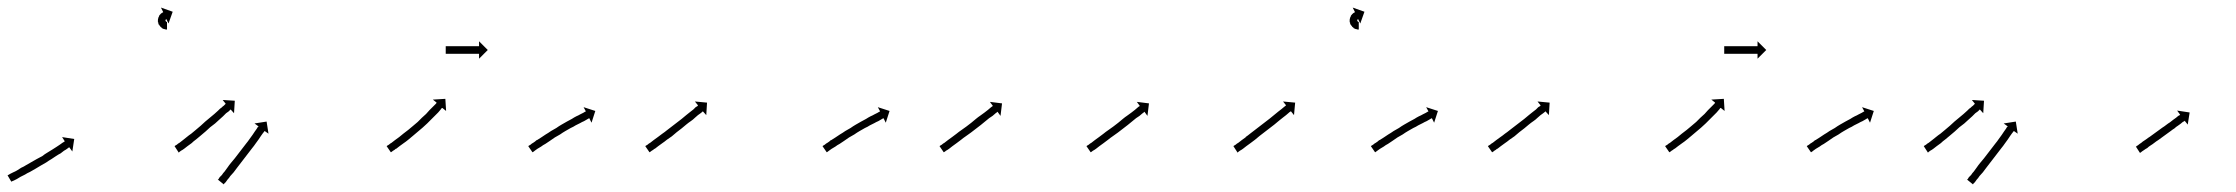

<svg xmlns="http://www.w3.org/2000/svg" viewBox="-23 -468 5904 507"><path d="M-1 -6Q1 -7 4 -9Q8 -11 12 -13Q17 -15 22 -18Q27 -21 33 -25Q40 -28 46 -32Q53 -36 60 -40Q67 -44 74 -48Q82 -52 89 -56Q95 -61 102 -65Q109 -69 115 -73Q120 -76 126 -80Q131 -83 135 -86Q139 -89 142 -91Q145 -93 147 -94Q148 -95 148 -95L141 -106L173 -101L168 -68L160 -79Q159 -79 158 -78Q156 -77 154 -75Q150 -72 146 -70Q142 -67 137 -63Q131 -60 125 -56Q119 -52 113 -48Q106 -44 99 -39Q92 -35 85 -31Q77 -26 70 -22Q63 -18 56 -14Q49 -11 43 -7Q37 -4 31 -1Q26 2 21 5Q17 7 13 9Q10 10 8 11Q7 12 7 12L-3 -5Q-2 -6 -1 -6ZM417 -390Q417 -390 417 -390Q417 -390 417 -390Q417 -390 417 -390Q417 -390 417 -390Q416 -390 415 -390Q415 -390 415 -390Q415 -390 415 -390Q415 -390 415 -390Q415 -390 415 -390Q414 -390 412 -391Q412 -391 412 -391Q412 -391 412 -391Q412 -391 412 -391Q412 -391 412 -391Q410 -391 408 -392Q408 -392 408 -392Q408 -392 408 -392Q408 -392 408 -392Q408 -392 408 -392Q406 -393 404 -394Q404 -394 404 -394Q404 -394 404 -395Q404 -395 404 -395Q404 -395 404 -395Q402 -396 400 -398Q400 -398 400 -398Q400 -398 400 -398Q400 -398 400 -398.5Q400 -399 400 -399Q398 -400 397 -403Q397 -403 397 -403Q397 -403 397 -403Q397 -403 396.5 -403Q396 -403 396 -403Q395 -406 395 -408Q395 -408 395 -408.5Q395 -409 395 -409Q395 -409 394.5 -409Q394 -409 394 -409Q394 -412 394 -414Q394 -414 394 -414.5Q394 -415 394 -415Q394 -415 394 -415Q394 -415 394 -415Q394 -418 395 -420Q395 -420 395 -420Q395 -420 395 -420Q395 -421 395 -421Q395 -421 395 -421Q396 -423 397 -425Q397 -425 397 -425Q397 -425 397 -426Q397 -426 397 -426Q397 -426 397 -426Q398 -428 399 -429Q399 -429 399.5 -429Q400 -429 400 -430Q400 -430 400 -430Q400 -430 400 -430Q401 -431 402 -432Q402 -432 402.5 -432Q403 -432 403 -432Q403 -433 403 -433Q403 -433 403 -433Q404 -434 405 -434Q405 -434 405 -434Q405 -434 405 -434Q405 -434 405 -434Q405 -434 405 -434Q406 -435 407 -435Q407 -435 407 -435Q407 -435 407 -435Q407 -435 407 -435Q407 -435 407 -435Q407 -436 408 -436L402 -448L433 -437L422 -406L416 -418Q416 -418 416 -418Q416 -418 416 -418Q416 -418 416 -418Q416 -418 416 -418Q416 -418 416 -418Q416 -418 416 -417Q416 -417 416 -417Q416 -417 416 -417Q416 -417 416 -417.5Q416 -418 416 -418Q416 -417 415 -417Q415 -417 415 -417Q415 -417 415 -417Q415 -417 415.5 -417Q416 -417 416 -417Q415 -417 415 -416Q415 -416 415 -416.5Q415 -417 415 -417Q415 -417 415 -417Q415 -417 415 -417Q415 -416 414 -416Q414 -416 414 -416Q414 -416 414 -416Q415 -416 415 -416Q415 -416 415 -416Q414 -416 414 -415Q414 -415 414 -415Q414 -415 414 -415Q414 -415 414 -415.5Q414 -416 414 -416Q414 -415 414 -414Q414 -414 414 -414Q414 -414 414 -414Q414 -414 414 -414.5Q414 -415 414 -415Q414 -414 414 -413Q414 -413 414 -413Q414 -413 414 -413Q414 -413 414 -413Q414 -413 414 -413Q414 -413 415 -412Q415 -412 414.5 -412Q414 -412 414 -412Q414 -412 414 -412.5Q414 -413 414 -413Q415 -412 415 -411Q415 -411 415 -411Q415 -411 415 -411Q415 -411 415 -411.5Q415 -412 415 -412Q415 -411 416 -411Q416 -411 416 -411Q416 -411 416 -411Q416 -411 415.5 -411Q415 -411 415 -411Q416 -411 417 -410Q417 -410 416.5 -410Q416 -410 416 -410Q416 -410 416 -410Q416 -410 416 -410Q417 -410 417 -410Q417 -410 417 -410Q417 -410 417 -410Q417 -410 417 -410Q417 -410 417 -410Q417 -410 418 -410Q418 -410 418 -410Q418 -410 417 -410Q417 -410 417 -410Q417 -410 417 -410Q418 -410 418 -410Q418 -410 418 -410Q418 -410 418 -410Q418 -410 418 -410Q418 -410 418 -410Q418 -410 418 -410V-390Q418 -390 417 -390Z M439 -83Q441 -84 444 -86Q447 -89 451 -91Q455 -94 460 -98Q460 -98 460 -98Q460 -98 460 -98Q460 -98 460 -98Q460 -98 460 -98Q465 -102 470 -106Q470 -106 470 -106Q470 -106 470 -106Q470 -106 470 -106Q470 -106 470 -106Q476 -111 482 -115Q488 -120 494 -125Q501 -131 507 -136Q513 -141 519 -147Q525 -152 531 -157Q537 -162 543 -167Q547 -171 553 -176Q555 -178 557 -180Q559 -182 561 -183Q565 -187 568 -189Q570 -191 572 -193Q573 -194 573 -194L565 -204L597 -202L595 -169L586 -179Q586 -179 585 -178Q583 -176 581 -174Q578 -172 574 -169Q572 -167 570 -165Q568 -163 566 -161Q561 -156 556 -152Q550 -147 545 -142Q538 -137 532 -132Q526 -126 520 -121Q513 -115 507 -110Q501 -105 495 -100Q488 -95 483 -90Q483 -90 483 -90Q483 -90 483 -90Q483 -90 483 -90Q483 -90 483 -90Q477 -86 472 -82Q472 -82 472 -82Q472 -82 472 -82Q472 -82 472 -82Q472 -82 472 -82Q467 -78 463 -75Q459 -72 455 -70Q453 -68 451 -67Q450 -66 449 -65L438 -82Q438 -82 439 -83ZM554 5Q555 3 557 0Q560 -3 563 -6Q566 -11 570 -15Q574 -20 578 -26Q582 -32 587 -38Q592 -44 597 -50Q602 -57 607 -63Q612 -70 617 -76Q622 -83 627 -89Q632 -95 636 -101Q640 -107 644 -112Q644 -112 644 -112Q644 -112 644 -112Q644 -112 644 -112Q644 -112 644 -112Q647 -116 650 -121Q653 -125 655 -128Q657 -131 658 -133Q659 -133 660 -134L649 -142L681 -147L686 -115L676 -122Q675 -122 675 -121Q673 -119 671 -116Q669 -113 666 -109Q663 -105 660 -100Q660 -100 660 -100Q660 -100 660 -100Q660 -100 660 -100Q660 -100 660 -100Q656 -95 652 -89Q648 -83 643 -77Q638 -71 633 -64Q628 -58 623 -51Q618 -44 613 -38Q608 -31 603 -25Q598 -19 594 -13Q589 -8 585 -3Q582 2 578 6Q575 10 573 13Q571 15 569 17Q568 18 568 19L552 6Q553 6 554 5Z M999 -83Q1001 -84 1004 -86Q1007 -89 1011 -91Q1015 -94 1020 -98Q1025 -102 1031 -106Q1031 -106 1031 -106Q1031 -106 1031 -106Q1031 -106 1031 -106Q1031 -106 1031 -106Q1036 -110 1042 -115Q1042 -115 1042 -115Q1042 -115 1042 -115Q1042 -115 1042 -115Q1042 -115 1042 -115Q1049 -120 1055 -125Q1055 -125 1055 -125Q1055 -125 1055 -125Q1055 -125 1055 -125Q1055 -125 1055 -125Q1061 -130 1067 -135Q1067 -135 1067 -135Q1067 -135 1067 -135Q1067 -135 1067 -135Q1067 -135 1067 -135Q1074 -141 1080 -146Q1080 -146 1080 -146Q1080 -146 1080 -146Q1080 -146 1080 -146Q1080 -146 1080 -146Q1086 -152 1091 -157Q1091 -157 1091 -157Q1091 -157 1091 -157Q1091 -157 1091 -157Q1091 -157 1091 -157Q1097 -162 1102 -167Q1102 -167 1102 -167Q1102 -167 1102 -167Q1102 -167 1102 -167Q1102 -167 1102 -167Q1107 -172 1111 -177Q1111 -177 1111 -177Q1111 -177 1111 -177Q1111 -177 1111 -177Q1111 -177 1111 -177Q1115 -181 1119 -185Q1122 -188 1125 -191Q1127 -193 1129 -195Q1129 -196 1130 -197L1120 -205L1153 -207L1155 -175L1145 -183Q1144 -183 1143 -182Q1142 -180 1140 -178Q1137 -175 1134 -171Q1130 -167 1126 -163Q1126 -163 1126 -163Q1126 -163 1126 -163Q1126 -163 1126 -163Q1126 -163 1126 -163Q1121 -158 1116 -153Q1116 -153 1116 -153Q1116 -153 1116 -153Q1116 -153 1116 -153Q1116 -153 1116 -153Q1111 -148 1105 -142Q1105 -142 1105 -142Q1105 -142 1105 -142Q1105 -142 1105 -142Q1105 -142 1105 -142Q1099 -137 1093 -131Q1093 -131 1093 -131Q1093 -131 1093 -131Q1093 -131 1093 -131Q1093 -131 1093 -131Q1087 -126 1080 -120Q1080 -120 1080 -120Q1080 -120 1080 -120Q1080 -120 1080 -120Q1080 -120 1080 -120Q1074 -115 1067 -109Q1067 -109 1067 -109Q1067 -109 1067 -109Q1067 -109 1067 -109Q1067 -109 1067 -109Q1061 -104 1055 -99Q1055 -99 1055 -99Q1055 -99 1055 -99Q1055 -99 1055 -99Q1055 -99 1055 -99Q1049 -94 1043 -90Q1043 -90 1043 -90Q1043 -90 1043 -90Q1043 -90 1043 -90Q1043 -90 1043 -90Q1037 -86 1032 -82Q1027 -78 1023 -75H1022Q1019 -72 1015 -70Q1013 -68 1011 -67Q1010 -66 1009 -66L998 -82Q998 -82 999 -83ZM1155 -346Q1156 -346 1156.5 -346Q1157 -346 1158 -346Q1159 -346 1160 -346Q1161 -346 1162 -346Q1163 -346 1164.5 -346Q1166 -346 1168 -346Q1169 -346 1171 -346Q1173 -346 1174 -346Q1176 -346 1178 -346Q1180 -346 1182 -346Q1184 -346 1186 -346Q1188 -346 1190 -346Q1192 -346 1194 -346Q1196 -346 1198 -346Q1200 -346 1202 -346Q1204 -346 1206 -346Q1208 -346 1210 -346Q1212 -346 1214 -346Q1216 -346 1217.5 -346Q1219 -346 1221 -346Q1223 -346 1224.5 -346Q1226 -346 1228 -346Q1229 -346 1230.5 -346Q1232 -346 1233 -346Q1235 -346 1236 -346Q1237 -346 1238 -346Q1238 -346 1239 -346Q1240 -346 1241 -346Q1241 -346 1241 -346Q1241 -346 1242 -346V-359L1265 -336L1242 -313V-326Q1241 -326 1241 -326Q1241 -326 1241 -326Q1240 -326 1239 -326Q1238 -326 1238 -326Q1237 -326 1236 -326Q1235 -326 1233 -326Q1232 -326 1230.5 -326Q1229 -326 1228 -326Q1226 -326 1224.5 -326Q1223 -326 1221 -326Q1219 -326 1217.5 -326Q1216 -326 1214 -326Q1212 -326 1210 -326Q1208 -326 1206 -326Q1204 -326 1202 -326Q1200 -326 1198 -326Q1196 -326 1194 -326Q1192 -326 1190 -326Q1188 -326 1186 -326Q1184 -326 1182 -326Q1180 -326 1178 -326Q1176 -326 1174 -326Q1173 -326 1171 -326Q1169 -326 1168 -326Q1166 -326 1164.5 -326Q1163 -326 1162 -326Q1161 -326 1160 -326Q1159 -326 1158 -326Q1157 -326 1156.5 -326Q1156 -326 1155 -326Q1155 -326 1154.5 -326Q1154 -326 1154 -326V-346Q1154 -346 1154.5 -346Q1155 -346 1155 -346Z M1373 -83Q1375 -84 1378 -86Q1381 -89 1385 -91Q1390 -94 1394 -98H1395Q1400 -101 1406 -105Q1412 -109 1418 -113Q1425 -117 1432 -122Q1439 -126 1446 -130Q1453 -135 1460 -139Q1467 -143 1474 -147Q1481 -151 1487 -154Q1493 -158 1499 -161Q1504 -163 1509 -166Q1513 -168 1517 -170Q1520 -172 1522 -173Q1523 -173 1524 -174L1518 -185L1549 -175L1539 -144L1533 -156Q1532 -155 1531 -155Q1529 -154 1526 -152Q1523 -150 1519 -148Q1514 -146 1509 -143Q1503 -140 1497 -137Q1491 -133 1484 -130Q1477 -126 1470 -122Q1463 -118 1456 -113Q1449 -109 1442 -105Q1436 -101 1429 -96Q1423 -92 1417 -88Q1411 -85 1406 -81Q1401 -78 1396 -75Q1392 -72 1389 -70Q1387 -68 1385 -67Q1384 -66 1383 -66L1372 -82Q1372 -82 1373 -83Z M1682 -83Q1684 -84 1687 -86Q1690 -89 1694 -91Q1698 -94 1703 -98Q1708 -102 1714 -106Q1720 -110 1726 -115Q1732 -119 1738 -124Q1745 -129 1751 -134Q1758 -139 1764 -144Q1771 -149 1777 -154Q1783 -159 1789 -164Q1794 -168 1799 -172Q1804 -176 1808 -179Q1811 -182 1814 -185Q1817 -187 1819 -188Q1820 -189 1820 -190L1812 -200L1844 -197L1842 -164L1833 -174Q1832 -174 1832 -173Q1830 -171 1827 -169Q1824 -167 1820 -164Q1816 -160 1812 -157Q1807 -152 1801 -148Q1795 -144 1789 -139Q1783 -134 1777 -129Q1770 -124 1764 -119Q1757 -113 1751 -108Q1744 -103 1738 -99Q1732 -94 1726 -90Q1720 -86 1715 -82Q1710 -78 1706 -75H1705Q1702 -72 1698 -70Q1696 -68 1694 -67Q1693 -66 1692 -66L1681 -82Q1681 -82 1682 -83Z M2150 -83Q2152 -84 2155 -86Q2158 -89 2162 -91Q2167 -94 2171 -98H2172Q2177 -101 2183 -105Q2189 -109 2195 -113Q2202 -117 2209 -122Q2216 -126 2223 -130Q2230 -135 2237 -139Q2244 -143 2251 -147Q2258 -151 2264 -154Q2270 -158 2276 -161Q2281 -163 2286 -166Q2290 -168 2294 -170Q2297 -172 2299 -173Q2300 -173 2301 -174L2295 -185L2326 -175L2316 -144L2310 -156Q2309 -155 2308 -155Q2306 -154 2303 -152Q2300 -150 2296 -148Q2291 -146 2286 -143Q2280 -140 2274 -137Q2268 -133 2261 -130Q2254 -126 2247 -122Q2240 -118 2233 -113Q2226 -109 2219 -105Q2213 -101 2206 -96Q2200 -92 2194 -88Q2188 -85 2183 -81Q2178 -78 2173 -75Q2169 -72 2166 -70Q2164 -68 2162 -67Q2161 -66 2160 -66L2149 -82Q2149 -82 2150 -83Z M2459 -83Q2461 -84 2464 -86Q2467 -89 2471 -91Q2475 -94 2480 -98Q2485 -102 2491 -106Q2496 -110 2503 -115Q2509 -120 2515 -124Q2522 -129 2529 -134Q2535 -139 2542 -144Q2548 -149 2554 -154Q2560 -159 2566 -163Q2572 -167 2577 -171Q2582 -175 2586 -178Q2589 -181 2593 -184Q2595 -186 2597 -187Q2598 -188 2599 -188L2591 -199L2623 -195L2619 -162L2611 -173Q2610 -172 2609 -171Q2607 -170 2605 -168Q2602 -165 2598 -162Q2594 -159 2589 -156Q2584 -152 2578 -147Q2573 -143 2567 -138Q2560 -133 2554 -128Q2547 -123 2541 -118Q2534 -113 2527 -108Q2521 -104 2515 -99Q2508 -94 2503 -90Q2497 -86 2492 -82Q2487 -78 2483 -75Q2479 -72 2475 -70Q2473 -68 2471 -67Q2470 -66 2469 -66L2458 -82Q2458 -82 2459 -83Z M2847 -83Q2849 -84 2852 -86Q2855 -89 2859 -91Q2863 -94 2868 -98Q2873 -102 2879 -106Q2884 -110 2891 -115Q2897 -120 2903 -124Q2910 -129 2917 -134Q2923 -139 2930 -144Q2936 -149 2942 -154Q2948 -159 2954 -163Q2960 -167 2965 -171Q2970 -175 2974 -178Q2977 -181 2981 -184Q2983 -186 2985 -187Q2986 -188 2987 -188L2979 -199L3011 -195L3007 -162L2999 -173Q2998 -172 2997 -171Q2995 -170 2993 -168Q2990 -165 2986 -162Q2982 -159 2977 -156Q2972 -152 2966 -147Q2961 -143 2955 -138Q2948 -133 2942 -128Q2935 -123 2929 -118Q2922 -113 2915 -108Q2909 -104 2903 -99Q2896 -94 2891 -90Q2885 -86 2880 -82Q2875 -78 2871 -75Q2867 -72 2863 -70Q2861 -68 2859 -67Q2858 -66 2857 -66L2846 -82Q2846 -82 2847 -83Z M3235 -83Q3237 -84 3240 -86Q3243 -89 3247 -91Q3251 -94 3256 -98Q3261 -102 3267 -106H3266Q3272 -110 3278 -115Q3285 -120 3291 -125Q3298 -130 3304 -135Q3311 -140 3317 -145Q3323 -150 3330 -155Q3336 -160 3341 -164Q3347 -169 3352 -173Q3356 -176 3361 -180Q3364 -183 3367 -185Q3370 -187 3372 -189Q3372 -189 3373 -190L3365 -200L3397 -197L3394 -164L3386 -174Q3385 -174 3384 -173Q3382 -172 3380 -170Q3377 -167 3373 -164Q3369 -161 3364 -157Q3359 -153 3354 -149Q3348 -144 3342 -139Q3336 -134 3329 -129Q3323 -124 3316 -119Q3310 -114 3303 -109Q3297 -104 3291 -99Q3284 -94 3279 -90Q3273 -86 3268 -82Q3263 -78 3259 -75Q3255 -72 3251 -70Q3249 -68 3247 -67Q3246 -66 3245 -65L3234 -82Q3234 -82 3235 -83ZM3564 -390Q3564 -390 3564 -390Q3564 -390 3564 -390Q3564 -390 3564 -390Q3564 -390 3564 -390Q3563 -390 3562 -390Q3562 -390 3562 -390Q3562 -390 3562 -390Q3562 -390 3562 -390Q3562 -390 3562 -390Q3561 -390 3559 -391Q3559 -391 3559 -391Q3559 -391 3559 -391Q3559 -391 3559 -391Q3559 -391 3559 -391Q3557 -391 3555 -392Q3555 -392 3555 -392Q3555 -392 3555 -392Q3555 -392 3555 -392Q3555 -392 3555 -392Q3553 -393 3551 -394Q3551 -394 3551 -394Q3551 -394 3551 -395Q3551 -395 3551 -395Q3551 -395 3551 -395Q3549 -396 3547 -398Q3547 -398 3547 -398Q3547 -398 3547 -398Q3547 -398 3547 -398.5Q3547 -399 3547 -399Q3545 -400 3544 -403Q3544 -403 3544 -403Q3544 -403 3544 -403Q3544 -403 3543.5 -403Q3543 -403 3543 -403Q3542 -406 3542 -408Q3542 -408 3542 -408.5Q3542 -409 3542 -409Q3542 -409 3541.5 -409Q3541 -409 3541 -409Q3541 -412 3541 -414Q3541 -414 3541 -414.5Q3541 -415 3541 -415Q3541 -415 3541 -415Q3541 -415 3541 -415Q3541 -418 3542 -420Q3542 -420 3542 -420Q3542 -420 3542 -420Q3542 -421 3542 -421Q3542 -421 3542 -421Q3543 -423 3544 -425Q3544 -425 3544 -425Q3544 -425 3544 -426Q3544 -426 3544 -426Q3544 -426 3544 -426Q3545 -428 3546 -429Q3546 -429 3546.5 -429Q3547 -429 3547 -430Q3547 -430 3547 -430Q3547 -430 3547 -430Q3548 -431 3549 -432Q3549 -432 3549.5 -432Q3550 -432 3550 -432Q3550 -433 3550 -433Q3550 -433 3550 -433Q3551 -434 3552 -434Q3552 -434 3552 -434Q3552 -434 3552 -434Q3552 -434 3552 -434Q3552 -434 3552 -434Q3553 -435 3554 -435Q3554 -435 3554 -435Q3554 -435 3554 -435Q3554 -435 3554 -435Q3554 -435 3554 -435Q3554 -436 3555 -436L3549 -448L3580 -437L3569 -406L3563 -418Q3563 -418 3563 -418Q3563 -418 3563 -418Q3563 -418 3563 -418Q3563 -418 3563 -418Q3563 -418 3563 -418Q3563 -418 3563 -417Q3563 -417 3563 -417Q3563 -417 3563 -417Q3563 -417 3563 -417.5Q3563 -418 3563 -418Q3563 -417 3562 -417Q3562 -417 3562 -417Q3562 -417 3562 -417Q3562 -417 3562.5 -417Q3563 -417 3563 -417Q3562 -417 3562 -416Q3562 -416 3562 -416.5Q3562 -417 3562 -417Q3562 -417 3562 -417Q3562 -417 3562 -417Q3562 -416 3561 -416Q3561 -416 3561 -416Q3561 -416 3561 -416Q3562 -416 3562 -416Q3562 -416 3562 -416Q3561 -416 3561 -415Q3561 -415 3561 -415Q3561 -415 3561 -415Q3561 -415 3561 -415.5Q3561 -416 3561 -416Q3561 -415 3561 -414Q3561 -414 3561 -414Q3561 -414 3561 -414Q3561 -414 3561 -414.5Q3561 -415 3561 -415Q3561 -414 3561 -413Q3561 -413 3561 -413Q3561 -413 3561 -413Q3561 -413 3561 -413Q3561 -413 3561 -413Q3561 -413 3562 -412Q3562 -412 3561.5 -412Q3561 -412 3561 -412Q3561 -412 3561 -412.5Q3561 -413 3561 -413Q3562 -412 3562 -411Q3562 -411 3562 -411Q3562 -411 3562 -411Q3562 -411 3562 -411.5Q3562 -412 3562 -412Q3562 -411 3563 -411Q3563 -411 3563 -411Q3563 -411 3563 -411Q3563 -411 3562.5 -411Q3562 -411 3562 -411Q3563 -411 3564 -410Q3564 -410 3563.5 -410Q3563 -410 3563 -410Q3563 -410 3563 -410Q3563 -410 3563 -410Q3564 -410 3564 -410Q3564 -410 3564 -410Q3564 -410 3564 -410Q3564 -410 3564 -410Q3564 -410 3564 -410Q3564 -410 3565 -410Q3565 -410 3565 -410Q3565 -410 3564 -410Q3564 -410 3564 -410Q3564 -410 3564 -410Q3565 -410 3565 -410Q3565 -410 3565 -410Q3565 -410 3565 -410Q3565 -410 3565 -410Q3565 -410 3565 -410Q3565 -410 3565 -410V-390Q3565 -390 3564 -390Z M3598 -83Q3600 -84 3603 -86Q3606 -89 3610 -91Q3615 -94 3619 -98H3620Q3625 -101 3631 -105Q3637 -109 3643 -113Q3650 -117 3657 -122Q3664 -126 3671 -130Q3678 -135 3685 -139Q3692 -143 3699 -147Q3706 -151 3712 -154Q3718 -158 3724 -161Q3729 -163 3734 -166Q3738 -168 3742 -170Q3745 -172 3747 -173Q3748 -173 3749 -174L3743 -185L3774 -175L3764 -144L3758 -156Q3757 -155 3756 -155Q3754 -154 3751 -152Q3748 -150 3744 -148Q3739 -146 3734 -143Q3728 -140 3722 -137Q3716 -133 3709 -130Q3702 -126 3695 -122Q3688 -118 3681 -113Q3674 -109 3667 -105Q3661 -101 3654 -96Q3648 -92 3642 -88Q3636 -85 3631 -81Q3626 -78 3621 -75Q3617 -72 3614 -70Q3612 -68 3610 -67Q3609 -66 3608 -66L3597 -82Q3597 -82 3598 -83Z M3907 -83Q3909 -84 3912 -86Q3915 -89 3919 -91Q3923 -94 3928 -98Q3933 -102 3939 -106Q3945 -110 3951 -115Q3957 -119 3963 -124Q3970 -129 3976 -134Q3983 -139 3989 -144Q3996 -149 4002 -154Q4008 -159 4014 -164Q4019 -168 4024 -172Q4029 -176 4033 -179Q4036 -182 4039 -185Q4042 -187 4044 -188Q4045 -189 4045 -190L4037 -200L4069 -197L4067 -164L4058 -174Q4057 -174 4057 -173Q4055 -171 4052 -169Q4049 -167 4045 -164Q4041 -160 4037 -157Q4032 -152 4026 -148Q4020 -144 4014 -139Q4008 -134 4002 -129Q3995 -124 3989 -119Q3982 -113 3976 -108Q3969 -103 3963 -99Q3957 -94 3951 -90Q3945 -86 3940 -82Q3935 -78 3931 -75H3930Q3927 -72 3923 -70Q3921 -68 3919 -67Q3918 -66 3917 -66L3906 -82Q3906 -82 3907 -83Z M4375 -83Q4377 -84 4380 -86Q4383 -89 4387 -91Q4391 -94 4396 -98Q4401 -102 4407 -106Q4407 -106 4407 -106Q4407 -106 4407 -106Q4407 -106 4407 -106Q4407 -106 4407 -106Q4412 -110 4418 -115Q4418 -115 4418 -115Q4418 -115 4418 -115Q4418 -115 4418 -115Q4418 -115 4418 -115Q4425 -120 4431 -125Q4431 -125 4431 -125Q4431 -125 4431 -125Q4431 -125 4431 -125Q4431 -125 4431 -125Q4437 -130 4443 -135Q4443 -135 4443 -135Q4443 -135 4443 -135Q4443 -135 4443 -135Q4443 -135 4443 -135Q4450 -141 4456 -146Q4456 -146 4456 -146Q4456 -146 4456 -146Q4456 -146 4456 -146Q4456 -146 4456 -146Q4462 -152 4467 -157Q4467 -157 4467 -157Q4467 -157 4467 -157Q4467 -157 4467 -157Q4467 -157 4467 -157Q4473 -162 4478 -167Q4478 -167 4478 -167Q4478 -167 4478 -167Q4478 -167 4478 -167Q4478 -167 4478 -167Q4483 -172 4487 -177Q4487 -177 4487 -177Q4487 -177 4487 -177Q4487 -177 4487 -177Q4487 -177 4487 -177Q4491 -181 4495 -185Q4498 -188 4501 -191Q4503 -193 4505 -195Q4505 -196 4506 -197L4496 -205L4529 -207L4531 -175L4521 -183Q4520 -183 4519 -182Q4518 -180 4516 -178Q4513 -175 4510 -171Q4506 -167 4502 -163Q4502 -163 4502 -163Q4502 -163 4502 -163Q4502 -163 4502 -163Q4502 -163 4502 -163Q4497 -158 4492 -153Q4492 -153 4492 -153Q4492 -153 4492 -153Q4492 -153 4492 -153Q4492 -153 4492 -153Q4487 -148 4481 -142Q4481 -142 4481 -142Q4481 -142 4481 -142Q4481 -142 4481 -142Q4481 -142 4481 -142Q4475 -137 4469 -131Q4469 -131 4469 -131Q4469 -131 4469 -131Q4469 -131 4469 -131Q4469 -131 4469 -131Q4463 -126 4456 -120Q4456 -120 4456 -120Q4456 -120 4456 -120Q4456 -120 4456 -120Q4456 -120 4456 -120Q4450 -115 4443 -109Q4443 -109 4443 -109Q4443 -109 4443 -109Q4443 -109 4443 -109Q4443 -109 4443 -109Q4437 -104 4431 -99Q4431 -99 4431 -99Q4431 -99 4431 -99Q4431 -99 4431 -99Q4431 -99 4431 -99Q4425 -94 4419 -90Q4419 -90 4419 -90Q4419 -90 4419 -90Q4419 -90 4419 -90Q4419 -90 4419 -90Q4413 -86 4408 -82Q4403 -78 4399 -75H4398Q4395 -72 4391 -70Q4389 -68 4387 -67Q4386 -66 4385 -66L4374 -82Q4374 -82 4375 -83ZM4531 -346Q4532 -346 4532.5 -346Q4533 -346 4534 -346Q4535 -346 4536 -346Q4537 -346 4538 -346Q4539 -346 4540.5 -346Q4542 -346 4544 -346Q4545 -346 4547 -346Q4549 -346 4550 -346Q4552 -346 4554 -346Q4556 -346 4558 -346Q4560 -346 4562 -346Q4564 -346 4566 -346Q4568 -346 4570 -346Q4572 -346 4574 -346Q4576 -346 4578 -346Q4580 -346 4582 -346Q4584 -346 4586 -346Q4588 -346 4590 -346Q4592 -346 4593.5 -346Q4595 -346 4597 -346Q4599 -346 4600.5 -346Q4602 -346 4604 -346Q4605 -346 4606.5 -346Q4608 -346 4609 -346Q4611 -346 4612 -346Q4613 -346 4614 -346Q4614 -346 4615 -346Q4616 -346 4617 -346Q4617 -346 4617 -346Q4617 -346 4618 -346V-359L4641 -336L4618 -313V-326Q4617 -326 4617 -326Q4617 -326 4617 -326Q4616 -326 4615 -326Q4614 -326 4614 -326Q4613 -326 4612 -326Q4611 -326 4609 -326Q4608 -326 4606.5 -326Q4605 -326 4604 -326Q4602 -326 4600.5 -326Q4599 -326 4597 -326Q4595 -326 4593.5 -326Q4592 -326 4590 -326Q4588 -326 4586 -326Q4584 -326 4582 -326Q4580 -326 4578 -326Q4576 -326 4574 -326Q4572 -326 4570 -326Q4568 -326 4566 -326Q4564 -326 4562 -326Q4560 -326 4558 -326Q4556 -326 4554 -326Q4552 -326 4550 -326Q4549 -326 4547 -326Q4545 -326 4544 -326Q4542 -326 4540.5 -326Q4539 -326 4538 -326Q4537 -326 4536 -326Q4535 -326 4534 -326Q4533 -326 4532.5 -326Q4532 -326 4531 -326Q4531 -326 4530.5 -326Q4530 -326 4530 -326V-346Q4530 -346 4530.5 -346Q4531 -346 4531 -346Z M4749 -83Q4751 -84 4754 -86Q4757 -89 4761 -91Q4766 -94 4770 -98H4771Q4776 -101 4782 -105Q4788 -109 4794 -113Q4801 -117 4808 -122Q4815 -126 4822 -130Q4829 -135 4836 -139Q4843 -143 4850 -147Q4857 -151 4863 -154Q4869 -158 4875 -161Q4880 -163 4885 -166Q4889 -168 4893 -170Q4896 -172 4898 -173Q4899 -173 4900 -174L4894 -185L4925 -175L4915 -144L4909 -156Q4908 -155 4907 -155Q4905 -154 4902 -152Q4899 -150 4895 -148Q4890 -146 4885 -143Q4879 -140 4873 -137Q4867 -133 4860 -130Q4853 -126 4846 -122Q4839 -118 4832 -113Q4825 -109 4818 -105Q4812 -101 4805 -96Q4799 -92 4793 -88Q4787 -85 4782 -81Q4777 -78 4772 -75Q4768 -72 4765 -70Q4763 -68 4761 -67Q4760 -66 4759 -66L4748 -82Q4748 -82 4749 -83Z M5058 -83Q5060 -84 5063 -86Q5066 -89 5070 -91Q5074 -94 5079 -98Q5079 -98 5079 -98Q5079 -98 5079 -98Q5079 -98 5079 -98Q5079 -98 5079 -98Q5084 -102 5089 -106Q5089 -106 5089 -106Q5089 -106 5089 -106Q5089 -106 5089 -106Q5089 -106 5089 -106Q5095 -111 5101 -115Q5107 -120 5113 -125Q5120 -131 5126 -136Q5132 -141 5138 -147Q5144 -152 5150 -157Q5156 -162 5162 -167Q5166 -171 5172 -176Q5174 -178 5176 -180Q5178 -182 5180 -183Q5184 -187 5187 -189Q5189 -191 5191 -193Q5192 -194 5192 -194L5184 -204L5216 -202L5214 -169L5205 -179Q5205 -179 5204 -178Q5202 -176 5200 -174Q5197 -172 5193 -169Q5191 -167 5189 -165Q5187 -163 5185 -161Q5180 -156 5175 -152Q5169 -147 5164 -142Q5157 -137 5151 -132Q5145 -126 5139 -121Q5132 -115 5126 -110Q5120 -105 5114 -100Q5107 -95 5102 -90Q5102 -90 5102 -90Q5102 -90 5102 -90Q5102 -90 5102 -90Q5102 -90 5102 -90Q5096 -86 5091 -82Q5091 -82 5091 -82Q5091 -82 5091 -82Q5091 -82 5091 -82Q5091 -82 5091 -82Q5086 -78 5082 -75Q5078 -72 5074 -70Q5072 -68 5070 -67Q5069 -66 5068 -65L5057 -82Q5057 -82 5058 -83ZM5173 5Q5174 3 5176 0Q5179 -3 5182 -6Q5185 -11 5189 -15Q5193 -20 5197 -26Q5201 -32 5206 -38Q5211 -44 5216 -50Q5221 -57 5226 -63Q5231 -70 5236 -76Q5241 -83 5246 -89Q5251 -95 5255 -101Q5259 -107 5263 -112Q5263 -112 5263 -112Q5263 -112 5263 -112Q5263 -112 5263 -112Q5263 -112 5263 -112Q5266 -116 5269 -121Q5272 -125 5274 -128Q5276 -131 5277 -133Q5278 -133 5279 -134L5268 -142L5300 -147L5305 -115L5295 -122Q5294 -122 5294 -121Q5292 -119 5290 -116Q5288 -113 5285 -109Q5282 -105 5279 -100Q5279 -100 5279 -100Q5279 -100 5279 -100Q5279 -100 5279 -100Q5279 -100 5279 -100Q5275 -95 5271 -89Q5267 -83 5262 -77Q5257 -71 5252 -64Q5247 -58 5242 -51Q5237 -44 5232 -38Q5227 -31 5222 -25Q5217 -19 5213 -13Q5208 -8 5204 -3Q5201 2 5197 6Q5194 10 5192 13Q5190 15 5188 17Q5187 18 5187 19L5171 6Q5172 6 5173 5Z M5618 -81Q5619 -83 5622 -84Q5624 -86 5627 -88Q5632 -91 5635 -94Q5640 -97 5644 -100Q5649 -104 5654 -107Q5659 -111 5665 -115Q5670 -119 5676 -123Q5681 -127 5687 -131Q5692 -134 5697 -138Q5702 -142 5707 -145Q5712 -149 5716 -152Q5720 -155 5723 -157Q5726 -160 5729 -162Q5731 -163 5733 -164Q5733 -165 5734 -165L5726 -176L5759 -171L5754 -139L5746 -149Q5745 -149 5745 -148Q5743 -147 5741 -146Q5738 -144 5735 -141Q5732 -139 5728 -136Q5723 -133 5719 -129Q5714 -126 5709 -122Q5704 -118 5698 -114Q5693 -110 5687 -106Q5682 -102 5676 -98Q5671 -95 5666 -91Q5661 -87 5656 -84Q5651 -81 5647 -77Q5643 -75 5639 -72Q5636 -70 5633 -68Q5631 -66 5629 -65Q5629 -65 5628 -64L5617 -81Q5617 -81 5618 -81Z"/></svg>

Font: FRB American Cursive Just Arrows Thin
Style: Italic
Weight: 100
Italic angle: -25°
Version: Version 2.0;Modular Font Editor K font №1